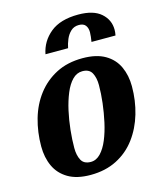

<svg xmlns="http://www.w3.org/2000/svg" viewBox="-113 -818 765 919"><g transform="rotate(-15 269.0 -358.5)"><path d="M222 20Q154 20 111 -5.5Q68 -31 48 -74.5Q28 -118 28 -173Q28 -244 46.5 -308.5Q65 -373 103 -422.5Q141 -472 197 -501Q253 -530 328 -530Q396 -530 439 -505Q482 -480 502 -436.5Q522 -393 522 -339Q522 -268 503 -203.5Q484 -139 446.5 -88.5Q409 -38 352.5 -9Q296 20 222 20ZM239 -40Q266 -40 287.5 -62.5Q309 -85 324.5 -122.5Q340 -160 350 -205.5Q360 -251 365.5 -297.5Q371 -344 371 -385Q371 -422 358 -446Q345 -470 311 -470Q283 -470 261.5 -448Q240 -426 224.5 -388.5Q209 -351 199 -306Q189 -261 184 -213.5Q179 -166 179 -125Q179 -88 192 -64Q205 -40 239 -40ZM162 -594Q174 -656 223.5 -696.5Q273 -737 362 -737Q437 -737 474.5 -704Q512 -671 512 -622Q512 -609 509 -594H390Q392 -607 393.5 -619Q395 -631 395 -641Q395 -662 385 -675Q375 -688 352 -688Q328 -688 312 -673Q296 -658 287 -636.5Q278 -615 274 -594Z"/></g></svg>

Font: Sansita Swashed SemiBold
Style: Regular
Weight: 600
Designer: Pablo Cosgaya
Foundry: Omnibus-Type
Version: Version 1.003; ttfautohint (v1.8.3)